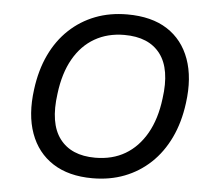

<svg xmlns="http://www.w3.org/2000/svg" viewBox="-52 -770 922 835"><g transform="rotate(5 409.5 -352.5)"><path d="M381 9Q277 9 208 -35.5Q139 -80 109.5 -161.5Q80 -243 95 -354Q106 -439 137.5 -505.5Q169 -572 218.5 -618.5Q268 -665 331.5 -689.5Q395 -714 471 -714Q577 -714 645.5 -670Q714 -626 743.5 -544.5Q773 -463 758 -352Q747 -267 715 -200Q683 -133 633.5 -86.5Q584 -40 520.5 -15.5Q457 9 381 9ZM385 -81Q460 -81 516 -114Q572 -147 608 -210Q644 -273 655 -363Q673 -492 623 -558Q573 -624 466 -624Q393 -624 336.5 -591.5Q280 -559 244.5 -496.5Q209 -434 198 -344Q180 -214 230 -147.5Q280 -81 385 -81Z"/></g></svg>

Font: Nunito Sans 7pt Medium
Style: Italic
Weight: 500
Italic angle: -9°
Designer: Vernon Adams
Foundry: Vernon Adams
Version: Version 3.101;gftools[0.9.27]